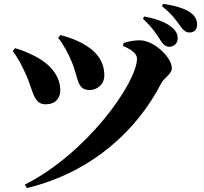

<svg xmlns="http://www.w3.org/2000/svg" viewBox="-20 -885 1040 981"><path d="M107 58 117 76C457 -6 684 -227 803 -458C819 -489 858 -506 858 -537C858 -592 766 -679 695 -679C666 -679 636 -674 611 -665L609 -650C650 -633 680 -611 680 -586C680 -463 424 -101 107 58ZM213 -352C263 -352 288 -383 288 -423C288 -493 241 -555 162 -596C138 -609 97 -628 57 -639L45 -624C69 -593 93 -550 117 -494C149 -420 152 -352 213 -352ZM438 -425C474 -425 513 -451 513 -500C513 -574 470 -626 402 -663C363 -684 331 -694 289 -706L277 -691C299 -668 333 -604 348 -566C381 -486 372 -425 438 -425ZM845 -646C870 -646 888 -665 888 -688C888 -707 882 -724 862 -742C828 -773 776 -789 718 -801L710 -789C759 -745 782 -707 800 -679C814 -656 828 -646 845 -646ZM949 -719C973 -719 987 -735 987 -759C987 -783 978 -803 953 -821C923 -842 874 -857 814 -865L807 -854C863 -809 882 -778 898 -756C916 -731 928 -719 949 -719Z"/></svg>

Font: GenKiMin2 TW H
Style: Regular
Weight: 900
Version: Version 2.100;PS 2.1;hotconv 16.6.51;makeotf.lib2.5.65220 DE